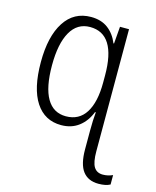

<svg xmlns="http://www.w3.org/2000/svg" viewBox="-117 -622 767 944"><g transform="rotate(15 267.0 -150.5)"><path d="M368 -445H371L378 -532H424V89Q424 145 438.5 168.5Q453 192 484 192Q510 192 534 181V229Q512 241 475 241Q422 241 395 205.5Q368 170 368 94V-1Q368 -54 372 -95H368Q349 -46 312 -18Q275 10 223 10Q139 10 93 -60Q47 -130 47 -264Q47 -395 94.5 -468.5Q142 -542 229 -542Q281 -542 315.5 -516Q350 -490 368 -445ZM104 -263Q104 -151 137 -94.5Q170 -38 234 -38Q301 -38 335 -92Q369 -146 369 -245V-282Q369 -493 237 -493Q172 -493 138 -433Q104 -373 104 -263Z"/></g></svg>

Font: Noto Sans Display Light Narrow
Style: Regular
Weight: 300
Width: 4
Designer: Monotype Design team
Foundry: Monotype Imaging Inc.
Version: Version 1.000